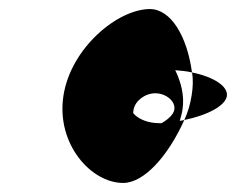

<svg xmlns="http://www.w3.org/2000/svg" viewBox="-20 -708 543 424"><path d="M120 -496C104 -390 181 -304 252 -304C298 -304 351 -363 387 -443C384 -442 381 -442 377 -441C379 -449 382 -458 383 -466C388 -498 379 -528 367 -553C378 -552 392 -551 404 -548C393 -629 357 -688 311 -688C240 -688 136 -602 120 -496ZM275 -466C278 -484 299 -502 323 -502C347 -502 368 -484 365 -466C363 -454 349 -443 337 -436H332C308 -436 287 -444 275 -457C273 -460 275 -463 275 -466ZM387 -443C440 -454 478 -475 481 -496C484 -517 453 -538 404 -548C407 -532 406 -514 403 -496C400 -478 395 -460 387 -443Z"/></svg>

Font: Ampere
Style: UltCndIta
Weight: 400
Version: Version 1